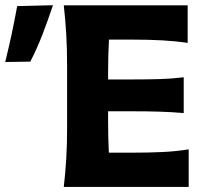

<svg xmlns="http://www.w3.org/2000/svg" viewBox="-130 -734 809 754"><path d="M120.5 0Q127 -57.5 130.2 -111.5Q133.5 -165.5 133.5 -232.5V-474.5Q133.5 -543.5 130.2 -598.8Q127 -654 120.5 -713H607V-565.5Q560.5 -572.5 507.8 -575.5Q455 -578.5 384 -578.5H298Q294.5 -520.5 294.5 -448.5V-422H387.5Q453 -422 500 -423.5Q547 -425 591.5 -430.5V-290Q545 -294 498 -295.5Q451 -297 387.5 -297H294.5V-258.5Q294.5 -190 297.5 -134.5H395.5Q455 -134.5 508.2 -137Q561.5 -139.5 611 -147.5V0ZM-109.5 -490.5Q-96 -545.5 -84.2 -600.2Q-72.5 -655 -62.5 -710L78 -713.5Q59 -656.5 37 -599.2Q15 -542 -11 -492Z"/></svg>

Font: Commissioner Flair
Style: Bold
Weight: 700
Designer: Kostas Bartsokas
Foundry: Kostas Bartsokas
Version: Version 1.000; ttfautohint (v1.8.3)